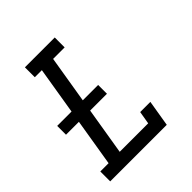

<svg xmlns="http://www.w3.org/2000/svg" viewBox="-200 -868 1001 1001"><g transform="rotate(-45 300.0 -367.5)"><path d="M455 0H38V-73H99L196 -662H144V-735H364V-662H279L182 -74H392L404 -145H479ZM349 -335H47V-400H349Z"/></g></svg>

Font: Iosevka HT Extended
Style: Italic
Weight: 400
Width: 7
Italic angle: -9°
Monospace: yes
Designer: Belleve Invis
Foundry: Belleve Invis
Version: Version 32.3.0; ttfautohint (v1.8.4)